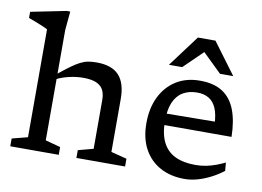

<svg xmlns="http://www.w3.org/2000/svg" viewBox="-79 -854 1344 985"><g transform="rotate(10 593.0 -362.0)"><path d="M372.5 -40.5 451.5 -61.5V-315.5Q451.5 -348.5 439.8 -369.5Q428 -390.5 402.8 -400.8Q377.5 -411 336.5 -411Q299.5 -411 262.8 -402.2Q226 -393.5 199.5 -380L188.5 -398.5Q230.5 -432.5 258.2 -452.8Q286 -473 306.5 -483.2Q327 -493.5 346.2 -497Q365.5 -500.5 390 -500.5Q469.5 -500.5 506.8 -460Q544 -419.5 544 -337.5V-61.5L626 -40.5V0H372.5ZM280.5 0H28V-40.5L109.5 -61.5V-623.5Q103 -627.5 86.5 -634.5Q70 -641.5 49 -649.8Q28 -658 8.5 -665V-697L192.5 -734H211L202 -636.5V-61.5L280.5 -40.5Z M929 -500.5Q1002 -500.5 1047.2 -470.8Q1092.5 -441 1114.2 -384Q1136 -327 1137.5 -244.5H772.5L770.5 -304L1070.5 -307L1040.5 -294Q1038.5 -344.5 1024.8 -376.2Q1011 -408 986 -423Q961 -438 925.5 -438Q882 -438 851 -419.5Q820 -401 803.5 -363Q787 -325 787 -265Q787 -198.5 808.8 -155.2Q830.5 -112 873.2 -91.2Q916 -70.5 979.5 -70.5Q1009 -70.5 1035.8 -76Q1062.5 -81.5 1086.5 -90.5Q1110.5 -99.5 1132 -110L1135.5 -67Q1104.5 -43 1070.2 -25.8Q1036 -8.5 1002 0.8Q968 10 937 10Q864 10 809.8 -19.5Q755.5 -49 725.2 -104.5Q695 -160 695 -238.5Q695 -317 724 -376Q753 -435 805.5 -467.8Q858 -500.5 929 -500.5ZM757 -553 879 -716.5H970.5L1092 -553H1023L912.5 -660.5H936.5L826 -553Z"/></g></svg>

Font: Newsreader 9pt
Style: Regular
Weight: 400
Designer: Hugues Gentile
Foundry: Production Type
Version: Version 1.003